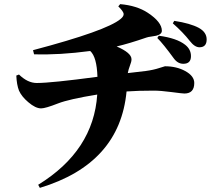

<svg xmlns="http://www.w3.org/2000/svg" viewBox="-20 -837 1040 930"><path d="M562 -817Q643 -810 696 -775Q764 -730 764 -688Q764 -671 737 -664L713 -660Q697 -658 689 -655Q605 -626 545 -612Q617 -581 617 -550Q617 -538 610 -521Q602 -500 599 -483L685 -493Q723 -498 753 -508L779 -516Q835 -516 877 -493Q921 -469 921 -435Q921 -384 873 -384Q864 -384 811 -391Q758 -398 724 -398Q648 -398 593 -394Q560 -44 173 73L165 58Q433 -107 451 -379Q315 -357 261 -336Q200 -312 179 -312Q152 -312 117 -342Q85 -369 72 -398Q61 -426 59 -471L72 -476Q114 -435 158 -435Q228 -435 452 -465Q449 -561 417 -590Q267 -570 145 -574L140 -594Q496 -688 564 -745Q580 -758 579 -770Q577 -783 553 -806ZM749 -664Q837 -652 877 -620Q905 -598 905 -565Q905 -528 868 -528Q841 -528 822 -554Q771 -624 742 -653ZM824 -736Q902 -724 943 -702Q981 -681 981 -646Q981 -608 946 -608Q923 -608 899 -639Q867 -680 817 -724Z"/></svg>

Font: Source Han Serif CN Heavy
Style: Regular
Weight: 900
Designer: Ryoko NISHIZUKA  (kana & ideographs); Frank Grießhammer (Latin, Greek & Cyrillic); Wenlong ZHANG  (bopomofo); Sandoll Co
Foundry: Adobe Systems Incorporated
Version: Version 1.000;PS 1;hotconv 16.6.53;makeotf.lib2.5.65590